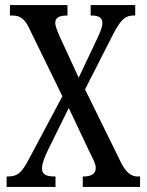

<svg xmlns="http://www.w3.org/2000/svg" viewBox="-20 -734 577 754"><path d="M6 0H198V-41H195C160 -41 145 -50 145 -72C145 -93 157 -121 170 -148L250 -310L329 -143C351 -99 356 -89 356 -74C356 -52 339 -41 308 -41H305V0H530V-41H519C499 -41 476 -54 456 -94L314 -383L425 -601C455 -658 473 -673 504 -673H511V-714H336V-673H338C363 -673 382 -668 382 -644C382 -626 373 -607 362 -583L289 -429L217 -585C208 -606 197 -630 197 -644C197 -660 206 -673 242 -673H245V-714H19V-673H29C60 -673 78 -659 96 -620L225 -356L94 -110C66 -57 50 -41 11 -41H6Z"/></svg>

Font: Noto Serif Tamil ExtraCondensed
Style: Italic
Weight: 400
Width: 2
Italic angle: -12°
Designer: Indian Type Foundry, Tom Grace, and the Monotype Design Team
Foundry: Monotype Imaging Inc.
Version: Version 2.003